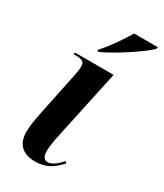

<svg xmlns="http://www.w3.org/2000/svg" viewBox="-192 -831 781 917"><g transform="rotate(30 198.5 -373.0)"><path d="M157 -605 155 -596H166C241 -631 364 -713 395 -746L397 -756H266C238 -709 194 -643 157 -605ZM162 10C227 10 263 -21 295 -56L288 -65C266 -41 240 -17 215 -17C193 -17 186 -35 185 -62C185 -84 190 -115 198 -153L280 -536H67L65 -526H77C116 -526 126 -517 126 -493C126 -477 123 -459 119 -440L71 -209C60 -154 55 -120 55 -93C55 -24 93 10 162 10Z"/></g></svg>

Font: Noto Serif Display Condensed
Style: Bold Italic
Weight: 700
Width: 3
Italic angle: -12°
Designer: Monotype Design Team
Foundry: Monotype Imaging Inc.
Version: Version 2.009